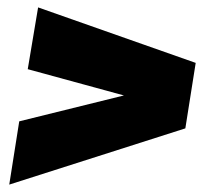

<svg xmlns="http://www.w3.org/2000/svg" viewBox="-20 -572 566 519"><path d="M481 -225 5 -73 32 -244 315 -314 55 -385 83 -552 509 -402Z"/></svg>

Font: Georama Black
Style: Italic
Weight: 900
Italic angle: -9°
Designer: Jean-Baptiste Levee
Foundry: Production Type
Version: Version 1.000